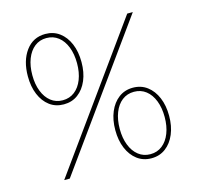

<svg xmlns="http://www.w3.org/2000/svg" viewBox="-110 -876 1025 999"><g transform="rotate(-15 402.5 -376.0)"><path d="M117 0 658 -752H688L147 0ZM218 -381Q174 -381 141.8 -405.2Q109.5 -429.5 91.8 -472Q74 -514.5 74 -570Q74 -654 113 -707Q152 -760 218 -760Q262 -760 294.5 -735.8Q327 -711.5 345 -668.8Q363 -626 363 -570Q363 -514.5 345 -472Q327 -429.5 294.5 -405.2Q262 -381 218 -381ZM218 -403Q255 -403 282.2 -424.2Q309.5 -445.5 324.2 -483.2Q339 -521 339 -570Q339 -619.5 324.2 -657.5Q309.5 -695.5 282.2 -716.8Q255 -738 218 -738Q181.5 -738 154.5 -716.8Q127.5 -695.5 112.8 -657.5Q98 -619.5 98 -570Q98 -521 112.8 -483.2Q127.5 -445.5 154.5 -424.2Q181.5 -403 218 -403ZM586 8Q542 8 509.5 -16.5Q477 -41 459 -83.8Q441 -126.5 441 -182Q441 -237.5 459 -280.2Q477 -323 509.5 -347.5Q542 -372 586 -372Q630 -372 662.5 -347.5Q695 -323 713 -280.2Q731 -237.5 731 -182Q731 -126.5 713 -83.8Q695 -41 662.5 -16.5Q630 8 586 8ZM586 -14Q623 -14 650.2 -35.5Q677.5 -57 692.2 -95Q707 -133 707 -182Q707 -231.5 692.2 -269.5Q677.5 -307.5 650.2 -328.8Q623 -350 586 -350Q549 -350 521.8 -328.8Q494.5 -307.5 479.8 -269.5Q465 -231.5 465 -182Q465 -132.5 479.8 -94.8Q494.5 -57 521.8 -35.5Q549 -14 586 -14Z"/></g></svg>

Font: Hepta Slab ExtraLight ExtraLight
Style: Regular
Weight: 250
Version: Version 1.102